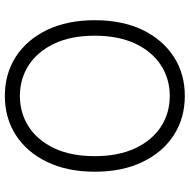

<svg xmlns="http://www.w3.org/2000/svg" viewBox="-15 -762 787 797"><g transform="rotate(90 378.5 -363.5)"><path d="M215.2 -35.9Q144.5 -82 104 -165.8Q63.9 -250.4 63.9 -363.6Q63.9 -476.9 104 -561.4Q144.5 -645.2 215.6 -691.4Q286.6 -737.2 378.2 -737.2Q469.8 -737.2 541.2 -691.4Q612.6 -644.9 652.3 -561.4Q692.8 -478 692.8 -363.6Q692.8 -250 652.3 -165.8Q612.6 -82.4 541.2 -35.9Q469.8 9.9 378.2 9.9Q286.2 9.9 215.2 -35.9ZM160.5 -196.7Q193.2 -126.8 249.6 -89.8Q306.8 -52.6 378.2 -52.6Q449.6 -52.6 506.4 -89.5Q562.1 -125.4 595.9 -196Q628.2 -266 628.2 -363.6Q628.2 -460.9 595.5 -531.2Q562.5 -601.2 506.4 -637.8Q449.6 -674.7 378.2 -674.7Q307.2 -674.7 250.4 -637.8Q193.9 -601.2 160.9 -531.2Q128.2 -460.9 128.2 -363.6Q128.2 -265.6 160.5 -196.7Z"/></g></svg>

Font: DeltaSans Light
Style: Regular
Weight: 300
Designer: Rasmus Andersson
Foundry: rsms
Version: Version 3.012